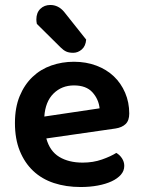

<svg xmlns="http://www.w3.org/2000/svg" viewBox="-20 -736 574 771"><path d="M166 -180Q180 -129 218 -106Q256 -83 312 -83Q354 -83 389.5 -95.5Q425 -108 447 -122Q461 -114 470 -100Q479 -86 479 -70Q479 -50 465.5 -34.5Q452 -19 428.5 -8Q405 3 373 9Q341 15 304 15Q245 15 196.5 -1Q148 -17 113.5 -49.5Q79 -82 59.5 -130Q40 -178 40 -242Q40 -304 59 -350Q78 -396 110.5 -427Q143 -458 186 -473Q229 -488 277 -488Q326 -488 367 -472.5Q408 -457 437 -429.5Q466 -402 482.5 -363.5Q499 -325 499 -280Q499 -252 484.5 -238Q470 -224 444 -220ZM277 -393Q228 -393 195 -360.5Q162 -328 158 -268L380 -301Q376 -338 351 -365.5Q326 -393 277 -393ZM128 -640Q126 -650 126 -658Q126 -685 142 -700.5Q158 -716 182 -716Q214 -716 237 -689L326 -577Q324 -551 308.5 -537.5Q293 -524 274 -524Q257 -524 246 -529Q235 -534 224 -545Z"/></svg>

Font: Baloo Thambi 2 SemiBold
Style: Regular
Weight: 600
Designer: Aadarsh Rajan and Ek Type
Foundry: Ek Type
Version: Version 1.640;hotconv 1.0.111;makeotfexe 2.5.65597; ttfautoh